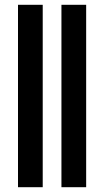

<svg xmlns="http://www.w3.org/2000/svg" viewBox="-20 -750 434 800"><path d="M55 30V-730H158V30ZM236 30V-730H339V30Z"/></svg>

Font: Tektur SemiCondensed Medium
Style: Regular
Weight: 500
Width: 4
Designer: Adam Jagosz
Foundry: Adam Jagosz
Version: Version 1.005;gftools[0.9.30]